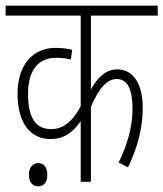

<svg xmlns="http://www.w3.org/2000/svg" viewBox="-20 -642 577 678"><path d="M537 -587V-622H0V-587H265V-266C233 -208 199 -186 161 -186C112 -186 79 -217 79 -311C79 -394 116 -438 178 -438C198 -438 214 -436 230 -432L235 -466C219 -470 200 -473 176 -473C96 -473 42 -413 42 -311C42 -199 94 -151 158 -151C206 -151 238 -175 265 -214V0H301V-265C330 -333 360 -363 392 -363C430 -363 448 -327 448 -259C448 -187 426 -124 399 -68L432 -51C462 -114 484 -182 484 -261C484 -355 444 -397 395 -397C357 -397 328 -374 301 -326V-587ZM82 -25C82 2 96 16 114 16C134 16 147 3 147 -25C147 -51 135 -66 115 -66C96 -66 82 -51 82 -25Z"/></svg>

Font: Noto Sans Devanagari UI ExtraCondensed ExtraLight
Style: Regular
Weight: 200
Width: 2
Designer: Jelle Bosma - Monotype Design Team
Foundry: Monotype Imaging Inc.
Version: Version 2.004